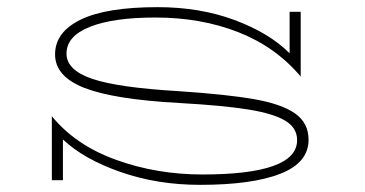

<svg xmlns="http://www.w3.org/2000/svg" viewBox="-20 -504 1021 537"><path d="M843 -113Q843 -49 764 -18Q685 13 539 13Q420 13 317 -23Q214 -59 156 -114V0H125V-179Q191 -98 304.5 -57Q418 -16 546 -16Q811 -16 811 -112Q811 -146 778.5 -166Q746 -186 676 -197.5Q606 -209 480 -216Q299 -226 216.5 -258Q134 -290 134 -352Q134 -414 205.5 -449Q277 -484 421 -484Q539 -484 636 -448Q733 -412 790 -355V-471H821V-290Q751 -373 646.5 -414Q542 -455 415 -455Q297 -455 231.5 -429Q166 -403 166 -354Q166 -308 238 -283.5Q310 -259 480 -249Q615 -240 691.5 -226.5Q768 -213 805.5 -186.5Q843 -160 843 -113Z"/></svg>

Font: BioRhyme Expanded ExtraLight
Style: Regular
Weight: 275
Width: 7
Designer: Aoife Mooney
Foundry: Aoife Mooney Type
Version: Version 1.001